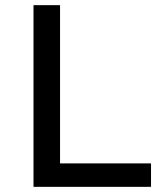

<svg xmlns="http://www.w3.org/2000/svg" viewBox="-20 -725 645 745"><path d="M110 0V-705H213V-91H566V0Z"/></svg>

Font: Nunito Sans 12pt ExtraLight 6pt Medium
Style: Regular
Weight: 500
Version: Version 3.101;gftools[0.9.27]